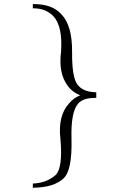

<svg xmlns="http://www.w3.org/2000/svg" viewBox="-20 -844 626 931"><path d="M355 -434.6Q382.3 -397.5 446.8 -396.5V-369.1Q440.9 -370.1 439.9 -369.1Q383.3 -369.1 359.9 -342.8Q322.8 -301.8 326.7 -171.9Q330.6 -18.6 288.6 20.5Q241.7 65.4 139.2 66.4V45.9Q204.6 43.9 249.5 4.9Q285.6 -30.3 272.9 -171.9Q260.3 -282.2 314 -341.8Q336.4 -369.1 368.7 -381.8Q329.6 -397.5 306.2 -430.7Q263.2 -491.2 275.9 -591.8Q284.7 -714.8 239.7 -764.6Q201.7 -804.7 139.2 -803.7V-824.2Q232.9 -825.2 276.9 -775.4Q330.6 -721.7 329.6 -591.8Q328.6 -470.7 355 -434.6Z"/></svg>

Font: BabelStone Tangut Wenhai
Style: Regular
Weight: 400
Designer: Andrew West
Foundry: BabelStone
Version: Version 1.002 May 21, 2016